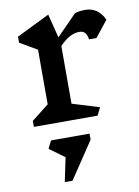

<svg xmlns="http://www.w3.org/2000/svg" viewBox="-93 -612 706 977"><g transform="rotate(-10 259.5 -123.0)"><path d="M513 -473 447 -390H409Q405 -415 394.5 -425.5Q384 -436 366 -436Q344 -436 319.5 -424.5Q295 -413 264 -381V-83L404 -40L384 0H55V-31L144 -101V-383L55 -435V-466L226 -550L257 -427L361 -533Q382 -541 416 -541Q449 -541 474 -523Q499 -505 513 -473ZM328 114 201 304H161L187 180L109 123L129 83H328Z"/></g></svg>

Font: Inknut
Style: Antiqua
Weight: 400
Designer: Claus Eggers Srensen
Foundry: Claus Eggers Srensen
Version: Version 1.000; ttfautohint (v1.2) -l 7 -r 28 -G 50 -x 13 -D 